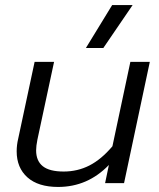

<svg xmlns="http://www.w3.org/2000/svg" viewBox="-20 -725 631 760"><path d="M424 -705H505L389 -535H320ZM46 -126Q46 -151 52 -176L117 -480H194L128 -172Q123 -147 123 -130Q123 -88 149.5 -67Q176 -46 232 -46Q287 -46 334 -70Q381 -94 425 -146L496 -480H573L471 0H396L411 -72Q327 15 210 15Q131 15 88.5 -23Q46 -61 46 -126Z"/></svg>

Font: Prompt Light
Style: Italic
Weight: 300
Italic angle: -12°
Designer: Katatrad Team
Foundry: CadsonDemak
Version: Version 1.000